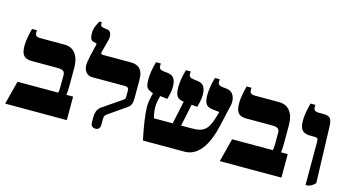

<svg xmlns="http://www.w3.org/2000/svg" viewBox="-89 -1206 2870 1571"><g transform="rotate(15 1345.5 -420.5)"><path d="M17 0 68 -199H413Q415 -206 416 -215.5Q417 -225 417.5 -239Q418 -253 418 -274V-346Q418 -373 404 -383Q390 -393 350 -393H136Q89 -393 68 -416.5Q47 -440 47 -495Q47 -520 49.5 -541Q52 -562 57 -587Q62 -612 71 -647H112V-625Q112 -609 122.5 -600.5Q133 -592 156 -592H361Q421 -592 454 -549.5Q487 -507 487 -431V-287Q487 -274 486.5 -258.5Q486 -243 485 -227.5Q484 -212 482 -199H539V0Z M782 7Q763 7 752.5 -4Q742 -15 742 -42V-73Q742 -106 750.5 -130.5Q759 -155 785 -173L938 -278Q951 -287 955 -293Q959 -299 959 -309V-364Q959 -379 951 -386Q943 -393 929 -393H651Q616 -393 596 -416.5Q576 -440 576 -479Q576 -492 579.5 -513Q583 -534 588 -557Q593 -580 598 -600.5Q603 -621 606.5 -635.5Q610 -650 611 -652Q613 -661 612.5 -665Q612 -669 607 -670L585 -675Q568 -679 560.5 -694Q553 -709 553 -740Q553 -774 566 -803.5Q579 -833 588 -848H608V-835Q608 -822 613 -816Q618 -810 637 -807L669 -802Q690 -799 698.5 -775Q707 -751 698 -718L670 -611Q668 -604 671 -598Q674 -592 687 -592H925Q957 -592 980 -580Q1003 -568 1015.5 -542Q1028 -516 1028 -473V-314Q1028 -285 1020.5 -266Q1013 -247 993 -233L850 -134Q831 -121 826.5 -111Q822 -101 822 -82V-42Q822 -14 811.5 -3.5Q801 7 782 7Z M1184 0Q1176 -36 1168.5 -76Q1161 -116 1155.5 -154.5Q1150 -193 1147 -225Q1144 -257 1144 -277Q1144 -295 1146.5 -314.5Q1149 -334 1153.5 -355Q1158 -376 1163 -395L1160 -396Q1133 -405 1119.5 -416Q1106 -427 1101.5 -445.5Q1097 -464 1097 -495Q1097 -527 1103 -566Q1109 -605 1122 -647H1162V-622Q1162 -609 1171.5 -601Q1181 -593 1200 -591L1235 -587Q1273 -583 1290 -558.5Q1307 -534 1307 -490Q1307 -462 1302 -436Q1297 -410 1289 -381L1226 -388Q1220 -366 1215 -339.5Q1210 -313 1210 -289Q1210 -275 1212 -258.5Q1214 -242 1217 -226.5Q1220 -211 1223 -199H1383L1424 -394H1419Q1379 -399 1364.5 -423Q1350 -447 1350 -495Q1350 -527 1356 -566Q1362 -605 1375 -647H1415V-622Q1415 -609 1424.5 -601Q1434 -593 1453 -591L1488 -587Q1526 -583 1543 -558.5Q1560 -534 1560 -490Q1560 -462 1555 -436Q1550 -410 1542 -381L1493 -386L1454 -199H1538Q1563 -199 1583 -201Q1603 -203 1619.5 -208.5Q1636 -214 1649.5 -224Q1663 -234 1674.5 -250Q1686 -266 1696 -290Q1706 -314 1715 -346L1727 -387L1665 -394Q1625 -399 1610.5 -423Q1596 -447 1596 -495Q1596 -527 1602 -566Q1608 -605 1621 -647H1661V-622Q1661 -609 1670.5 -601Q1680 -593 1699 -591L1734 -587Q1767 -584 1784 -564Q1801 -544 1805.5 -517Q1810 -490 1804 -464L1760 -272Q1749 -224 1735 -185.5Q1721 -147 1704 -116.5Q1687 -86 1668 -64Q1649 -42 1628 -28Q1607 -14 1584.5 -7Q1562 0 1539 0Z M1835 0 1886 -199H2231Q2233 -206 2234 -215.5Q2235 -225 2235.5 -239Q2236 -253 2236 -274V-346Q2236 -373 2222 -383Q2208 -393 2168 -393H1954Q1907 -393 1886 -416.5Q1865 -440 1865 -495Q1865 -520 1867.5 -541Q1870 -562 1875 -587Q1880 -612 1889 -647H1930V-625Q1930 -609 1940.5 -600.5Q1951 -592 1974 -592H2179Q2239 -592 2272 -549.5Q2305 -507 2305 -431V-287Q2305 -274 2304.5 -258.5Q2304 -243 2303 -227.5Q2302 -212 2300 -199H2357V0Z M2563 7V-355Q2563 -380 2557 -386.5Q2551 -393 2525 -393H2495Q2448 -393 2427 -416.5Q2406 -440 2406 -495Q2406 -520 2408.5 -541Q2411 -562 2416 -587Q2421 -612 2430 -647H2471V-625Q2471 -609 2481.5 -600.5Q2492 -592 2515 -592H2558Q2597 -592 2612.5 -573.5Q2628 -555 2629 -502L2644 -30Q2626 -12 2612.5 -4.5Q2599 3 2584 7Z"/></g></svg>

Font: Noto Serif Hebrew Black
Style: Regular
Weight: 900
Version: Version 2.003